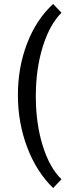

<svg xmlns="http://www.w3.org/2000/svg" viewBox="-20 -715 329 965"><path d="M289 186 247 230Q163 148 116.5 25Q70 -98 70 -237.5Q70 -377 116.5 -497.5Q163 -618 247 -695L289 -651Q229 -591 194.5 -479Q160 -367 160 -231Q160 -95 194.5 16.5Q229 128 289 186Z"/></svg>

Font: Galdeano
Style: Regular
Weight: 400
Designer: Dario Manuel Muhafara
Foundry: Dario Manuel Muhafara
Version: Version 1.001